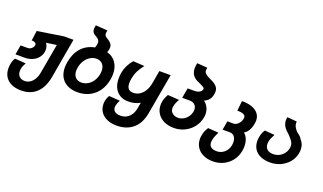

<svg xmlns="http://www.w3.org/2000/svg" viewBox="-93 -1409 3786 2249"><g transform="rotate(20 1800.0 -284.5)"><path d="M2.5 21.5Q2.5 -2.5 7 -29.5Q16 -76 36 -108.5L173.5 -99Q146.5 -52.5 141.5 -20.5Q139 -8 139 7.5Q139 50 163.8 74.5Q188.5 99 231.5 99Q267.5 99 297.5 79.2Q327.5 59.5 348.2 23.5Q369 -12.5 377 -60L442 -426L314.5 -407.5Q340 -371 340 -327.5Q340 -315.5 337.5 -300.5Q330 -258.5 302.5 -226Q275 -193.5 232.5 -175.5Q190 -157.5 139.5 -157.5H24.5L45.5 -276.5H133.5Q153 -276.5 168.2 -285.5Q183.5 -294.5 193 -308Q202.5 -321.5 205 -335.5Q205.5 -337.5 205.5 -341.5Q205.5 -359 188.5 -367.8Q171.5 -376.5 147.5 -376.5L164.5 -500L488 -550H605L518.5 -58Q494.5 78.5 420.5 148.2Q346.5 218 228.5 218Q158.5 218 107.5 194.2Q56.5 170.5 29.5 126.2Q2.5 82 2.5 21.5Z M620 -213Q620 -242 626.5 -281Q646.5 -394 708.8 -463Q771 -532 873 -552.5L883 -583.5Q886 -601.5 886 -614Q886 -629.5 880.5 -640.5Q875 -651.5 861 -664Q829 -683 815.5 -693.2Q802 -703.5 794.5 -716.8Q787 -730 787 -751.5Q787 -769 792.5 -799L940.5 -789Q935.5 -763.5 935.5 -749Q935.5 -737.5 938.2 -730.8Q941 -724 946.8 -718.5Q952.5 -713 959 -707Q989.5 -689.5 1006.5 -675.2Q1023.5 -661 1031.2 -646Q1039 -631 1039 -611Q1039 -600.5 1036.5 -584L1026 -549Q1097.5 -530 1137.8 -472.2Q1178 -414.5 1178 -329.5Q1178 -300 1171.5 -261Q1156.5 -176.5 1113.2 -115.2Q1070 -54 1004.2 -21.2Q938.5 11.5 857.5 11.5Q783.5 11.5 730.2 -15.2Q677 -42 648.5 -92.5Q620 -143 620 -213ZM1036.5 -281Q1040 -300 1040 -318.5Q1040 -372 1011.8 -403.2Q983.5 -434.5 936 -434.5Q895.5 -434.5 858.8 -412.5Q822 -390.5 796.5 -351Q771 -311.5 762 -261Q758.5 -242 758.5 -222.5Q758.5 -170 786.2 -140.5Q814 -111 861 -111Q902 -111 939 -132Q976 -153 1001.8 -191.8Q1027.5 -230.5 1036.5 -281Z M1191.5 35.5Q1191.5 15.5 1195 -3.5Q1202.5 -42.5 1223 -74.5L1358.5 -65Q1337.5 -25 1331.5 5Q1329.5 14.5 1329.5 25Q1329.5 60 1354 78.5Q1378.5 97 1425 97Q1466 97 1499.5 78.8Q1533 60.5 1554.8 26.8Q1576.5 -7 1584.5 -52L1598 -127Q1567.5 -109 1530.5 -99.5Q1493.5 -90 1453.5 -90Q1393.5 -90 1349 -116.2Q1304.5 -142.5 1280.5 -191.5Q1256.5 -240.5 1256.5 -307Q1256.5 -342.5 1263 -379.5Q1280 -473.5 1348 -554L1490 -545.5Q1449.5 -494 1428.2 -450.5Q1407 -407 1397.5 -354Q1392 -322 1392 -299Q1392 -206 1473.5 -206Q1514.5 -206 1550.2 -227.2Q1586 -248.5 1611.8 -290.8Q1637.5 -333 1648 -393L1675.5 -550H1816L1727 -46Q1703.5 88.5 1623.2 155.2Q1543 222 1421 222Q1354 222 1302 199.2Q1250 176.5 1220.8 134.2Q1191.5 92 1191.5 35.5Z M1824.5 -182.5Q1824.5 -204.5 1828 -224Q1832 -246 1839.8 -267.2Q1847.5 -288.5 1865.5 -321L2007.5 -311.5Q1991 -283 1982 -261Q1973 -239 1969 -216Q1967 -206.5 1967 -196.5Q1967 -170.5 1980.2 -150.8Q1993.5 -131 2016 -120.5Q2038.5 -110 2065.5 -110Q2101 -110 2132.8 -127.8Q2164.5 -145.5 2186 -175.5Q2207.5 -205.5 2214 -241.5Q2216 -251.5 2216 -263.5Q2216 -302 2191.2 -324.8Q2166.5 -347.5 2125 -347.5H2034L2056 -472.5H2145Q2177.5 -472.5 2203 -487.2Q2228.5 -502 2233 -525.5Q2234 -534.5 2229 -541.2Q2224 -548 2213.2 -554Q2202.5 -560 2178.5 -572L2164 -579Q2106 -600.5 2079.5 -635.8Q2053 -671 2053 -723.5Q2053 -753.5 2060.5 -788.5L2189 -778.5Q2185 -753.5 2185 -745.5Q2185 -725 2199 -709.2Q2213 -693.5 2253 -672.5Q2294.5 -655 2320.5 -638.5Q2346.5 -622 2361.2 -599.5Q2376 -577 2376 -545.5Q2376 -534 2373.5 -517.5Q2366 -474 2344 -446.2Q2322 -418.5 2284 -404Q2319 -379 2337.8 -341Q2356.5 -303 2356.5 -258Q2356.5 -238 2353 -220Q2341 -151.5 2299.2 -97.2Q2257.5 -43 2195.2 -12.2Q2133 18.5 2061 18.5Q1991 18.5 1937.2 -7Q1883.5 -32.5 1854 -78.2Q1824.5 -124 1824.5 -182.5Z M2393.5 32Q2393.5 12.5 2397.5 -11.5Q2402.5 -39.5 2412.2 -64Q2422 -88.5 2440.5 -117.5L2572 -108.5Q2555.5 -75.5 2546 -50.8Q2536.5 -26 2532 -0.5Q2529.5 15.5 2529.5 25.5Q2529.5 64.5 2554.5 83.8Q2579.5 103 2627 103Q2662 103 2692.8 86.8Q2723.5 70.5 2744.5 41.2Q2765.5 12 2772.5 -26Q2775.5 -42.5 2775.5 -58.5Q2775.5 -102.5 2754.5 -130.5Q2733.5 -158.5 2696.5 -158.5H2606L2626 -269H2700Q2724 -269 2744.2 -283.2Q2764.5 -297.5 2777.8 -319.5Q2791 -341.5 2795 -364.5Q2796 -372.5 2796 -376Q2796 -402.5 2770.8 -414.8Q2745.5 -427 2692 -426.5L2705 -550Q2776 -551.5 2829 -533Q2882 -514.5 2910.8 -478Q2939.5 -441.5 2939.5 -390Q2939.5 -376.5 2936 -354.5Q2926.5 -302.5 2905.5 -266Q2884.5 -229.5 2851.5 -213Q2880 -192 2896.8 -152Q2913.5 -112 2913.5 -61Q2913.5 -32.5 2908.5 -5.5Q2896.5 64 2856.2 117.5Q2816 171 2755.5 200.5Q2695 230 2624.5 230Q2555.5 230 2503 205.2Q2450.5 180.5 2422 135.5Q2393.5 90.5 2393.5 32Z M3033 -175.5Q3033 -198 3037.5 -222.5Q3041.5 -247 3051 -272.2Q3060.5 -297.5 3074.5 -318L3198.5 -308.5Q3181 -276 3172.2 -255.2Q3163.5 -234.5 3159 -212.5Q3156.5 -196 3156.5 -184.5Q3156.5 -140.5 3183.2 -116Q3210 -91.5 3258.5 -91.5Q3298 -91.5 3332.8 -108.8Q3367.5 -126 3391 -156.5Q3414.5 -187 3421 -225.5Q3423 -236 3423 -248Q3423 -278.5 3406.8 -304.5Q3390.5 -330.5 3351.5 -370.5Q3310 -404.5 3287.5 -439Q3265 -473.5 3265 -520Q3265 -536.5 3268 -555L3389.5 -545Q3389 -539.5 3389 -529Q3389 -504 3398.5 -484.2Q3408 -464.5 3433 -434.5Q3467 -409 3481.2 -394.8Q3495.5 -380.5 3507.5 -358.5Q3546.5 -318 3546.5 -251Q3546.5 -227.5 3542.5 -206Q3531.5 -143.5 3491 -93.5Q3450.5 -43.5 3389.5 -15.2Q3328.5 13 3258 13Q3188 13 3137.5 -9.8Q3087 -32.5 3060 -75.2Q3033 -118 3033 -175.5Z"/></g></svg>

Font: JuliaMono ExtraBold
Style: Italic
Weight: 800
Italic angle: -9°
Monospace: yes
Designer: cormullion
Foundry: corm
Version: Version 0.057; ttfautohint (v1.8.4)